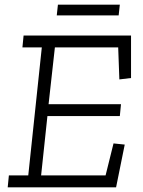

<svg xmlns="http://www.w3.org/2000/svg" viewBox="-20 -802 614 822"><path d="M228 -782H493L488 -736H223ZM477 0H13L18 -51H101L159 -599H76L81 -650H541V-468L491 -462L486 -599H215L188 -356H498L493 -305H183L156 -51H432L466 -188L514 -183Z"/></svg>

Font: Zilla Slab Light
Style: Italic
Weight: 300
Italic angle: -6°
Designer: Typotheque.com
Foundry: Typotheque type foundry
Version: Version 1.1; 2017; ttfautohint (v1.6)